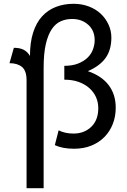

<svg xmlns="http://www.w3.org/2000/svg" viewBox="-20 -772 670 1012"><path d="M370 12Q310 12 269 -7L289 -85Q323 -68 367 -68Q424 -68 461 -103.5Q498 -139 498 -202Q498 -233 486 -260Q474 -287 451 -307.5Q428 -328 395 -340Q362 -352 319 -352V-425Q361 -425 391.5 -437Q422 -449 441.5 -468Q461 -487 470 -511.5Q479 -536 479 -560Q479 -611 445 -641.5Q411 -672 360 -672Q328 -672 300.5 -660Q273 -648 253 -618.5Q233 -589 221.5 -539.5Q210 -490 210 -415V220H120V-349Q120 -399 96 -419Q72 -439 30 -439L53 -520Q86 -520 106 -509Q126 -498 138 -477Q138 -548 154.5 -600Q171 -652 201.5 -685.5Q232 -719 274.5 -735.5Q317 -752 368 -752Q411 -752 448 -738Q485 -724 511 -699.5Q537 -675 552 -642.5Q567 -610 567 -574Q567 -509 536.5 -466.5Q506 -424 443 -397Q516 -372 553 -323Q590 -274 590 -204Q590 -158 574.5 -118.5Q559 -79 530.5 -50Q502 -21 461.5 -4.5Q421 12 370 12Z"/></svg>

Font: ABeeZee
Style: Regular
Weight: 400
Designer: Anja Meiners
Foundry: Anja Meiners
Version: Version 1.001